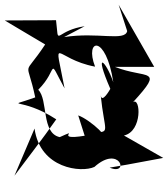

<svg xmlns="http://www.w3.org/2000/svg" viewBox="32 -726 726 831"><g transform="rotate(-90 395.5 -310.0)"><path d="M698 -307C681 -421 622 -422 686 -427L724 -431L723 -653L619 -478C469 -577 566 -558 390 -521C340 -659 396 -585 295 -430C208 -491 129 -553 51 -611L255 -524C81 -500 63 -321 89 -265C188 -155 49 -111 86 -199L99 -123L128 33L225 -137C243 -56 394 -65 369 -98C522 42 468 -40 522 -176V-6L791 -160L677 -123C631 -133 674 -251 651 -396ZM224 -307C201 -449 262 -317 218 -415C236 -496 379 -464 423 -508C514 -417 569 -471 429 -394C675 -441 557 -442 523 -262C644 -309 666 -215 455 -183C550 -215 597 -270 427 -196C427 -196 358 -234 402 -238C235 -221 240 -192 239 -270C190 -169 295 -284 312 -335Z"/></g></svg>

Font: Asimov Silicon
Style: Regular
Weight: 400
Designer: Google
Version: Version 2.000980; 2014